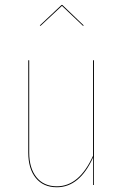

<svg xmlns="http://www.w3.org/2000/svg" viewBox="-20 -767 511 796"><path d="M147.9 -659.7 145 -661.6 235.4 -746.6H238.3L327.1 -661.6L324.2 -659.7L236.8 -742.7ZM369.6 -517.1V0H366.2V-114.7Q310.1 9.3 215.8 9.3Q159.7 9.3 128.4 -29.1Q97.2 -67.4 97.2 -134.3V-517.1H101.1V-134.3Q101.1 -69.8 131.3 -32.2Q161.6 5.4 215.8 5.4Q308.6 5.4 365.7 -121.1V-517.1Z"/></svg>

Font: Fira Sans Compressed Four
Style: Regular
Weight: 100
Width: 1
Designer: Carrois Corporate & Edenspiekermann AG
Foundry: Carrois Corporate GbR & Edenspiekermann AG
Version: Version 4.203;PS 004.203;hotconv 1.0.88;makeotf.lib2.5.64775